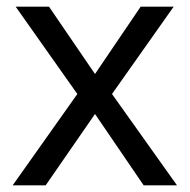

<svg xmlns="http://www.w3.org/2000/svg" viewBox="-20 -556 569 576"><path d="M212 -274 27 -536H127L265 -334L402 -536H501L316 -274L511 0H411L265 -214L117 0H18Z"/></svg>

Font: Noto IKEA Arabic
Style: Regular
Weight: 400
Designer: Monotype Design Team
Foundry: Monotype Imaging Inc.
Version: Version 1.200